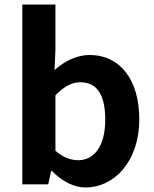

<svg xmlns="http://www.w3.org/2000/svg" viewBox="-20 -818 684 852"><path d="M360 14C483 14 598 -97 598 -290C598 -461 515 -574 377 -574C322 -574 266 -547 222 -507L226 -597V-798H79V0H194L207 -59H211C256 -12 310 14 360 14ZM327 -107C297 -107 261 -118 226 -149V-395C264 -434 298 -453 336 -453C413 -453 447 -394 447 -287C447 -165 395 -107 327 -107Z"/></svg>

Font: Source Han Sans CN
Style: Bold
Weight: 700
Designer: Ryoko NISHIZUKA 西塚涼子 (kana, bopomofo & ideographs); Paul D. Hunt (Latin, Greek & Cyrillic); Sandoll Communications 산돌커뮤니
Foundry: Adobe
Version: Version 2.001;hotconv 1.0.107;makeotfexe 2.5.65593